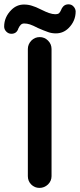

<svg xmlns="http://www.w3.org/2000/svg" viewBox="-49 -874 379 910"><path d="M-29.3 -748Q-29.3 -793 4.9 -827.1Q30.3 -852.5 64.5 -852.5Q85 -852.5 102.5 -846.7Q122.1 -840.8 140.6 -831.1Q172.9 -815.4 182.6 -812.5Q200.2 -806.6 211.9 -806.6Q226.6 -806.6 231.4 -812Q236.3 -817.4 239.3 -824.2Q244.1 -836.9 251 -843.8Q260.7 -853.5 275.4 -853.5Q290 -853.5 298.8 -843.8Q308.6 -834 309.6 -820.3Q309.6 -774.4 276.4 -741.2Q251 -715.8 215.8 -715.8Q196.3 -715.8 179.7 -721.7Q157.2 -729.5 130.9 -741.2Q106.4 -753.9 92.8 -758.3Q79.1 -762.7 65.4 -762.7Q55.7 -762.7 49.3 -756.3Q43 -750 38.1 -739.3Q30.3 -713.9 4.9 -713.9Q-8.8 -713.9 -19 -724.1Q-29.3 -734.4 -29.3 -748ZM83 -39.1V-641.6Q83 -664.1 99.6 -681.6Q116.2 -698.2 139.2 -698.2Q162.1 -698.2 178.7 -681.6Q195.3 -665 195.3 -641.6V-39.1Q195.3 -16.6 178.7 0Q161.1 16.6 138.2 16.6Q115.2 16.6 99.1 0.5Q83 -15.6 83 -39.1Z"/></svg>

Font: FakePearl
Style: SemiBold
Weight: 400
Version: Version 1.2